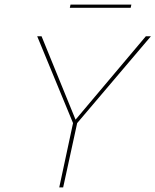

<svg xmlns="http://www.w3.org/2000/svg" viewBox="-20 -816 677 836"><path d="M316 -280 255 0H238L298 -280L142 -658H161L309 -295L615 -658H637ZM287 -796H552L549 -782H284Z"/></svg>

Font: Ysabeau Thin
Style: Italic
Weight: 200
Italic angle: -12°
Designer: Christian Thalmann (Catharsis Fonts)
Version: Version 0.003